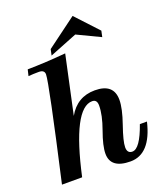

<svg xmlns="http://www.w3.org/2000/svg" viewBox="-177 -1115 1053 1240"><g transform="rotate(-20 349.0 -494.5)"><path d="M503.9 10.7Q435.5 10.7 401.4 -14.9Q367.2 -40.5 367.2 -91.3Q367.2 -145 401.4 -239.3Q435.5 -333.5 435.5 -398.4Q435.5 -439.9 402.3 -439.9Q270.5 -439.9 173.8 0H35.2Q182.1 -647.9 182.1 -704.6Q182.1 -735.4 143.1 -735.4Q104 -735.4 71.8 -732.4L82 -775.4Q203.6 -776.9 344.7 -789.6L258.8 -391.1Q320.3 -500 441.9 -500Q571.3 -500 571.3 -388.2Q571.3 -329.1 536.1 -228.3Q501 -127.4 501 -86.9Q501 -44.9 536.1 -44.9Q588.9 -44.9 641.6 -195.3H690.4Q641.6 10.7 503.9 10.7ZM605.5 -806.2 447.3 -881.8 257.3 -806.2 266.1 -847.7 472.2 -1000.5 614.3 -847.7Z"/></g></svg>

Font: Munson
Style: Bold Italic
Weight: 700
Italic angle: -12°
Designer: Paul James MIller
Foundry: High-Logic / Made with FontCreator
Version: Version 2.10;May 5, 2019;FontCreator 11.5.0.2430 64-bit